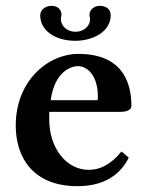

<svg xmlns="http://www.w3.org/2000/svg" viewBox="-20 -629 501 659"><path d="M397 -109C360 -64 323 -46 285 -46C207 -46 149 -121 149 -219V-245H392C416 -245 431 -252 431 -266C431 -351 396 -444 249 -444C144 -444 34 -351 34 -198C34 -88 94 10 246 10C315 10 385 -13 422 -88ZM360 -577C360 -596 346 -609 322 -609C303 -609 287 -595 287 -578C287 -576 287 -573 288 -571C289 -568 289 -565 289 -562C289 -540 268 -520 239 -520C209 -520 189 -541 189 -563C189 -565 189 -568 190 -571C190 -574 191 -577 191 -579C191 -595 179 -609 157 -609C134 -609 118 -594 118 -576C118 -522 173 -489 238 -489C302 -489 360 -522 360 -577ZM154 -285C168 -387 227 -402 248 -402C275 -402 316 -376 316 -296C316 -290 316 -287 314 -285Z"/></svg>

Font: Libertinus Serif Semibold
Style: Regular
Weight: 600
Designer: Philipp H. Poll, Khaled Hosny
Foundry: Caleb Maclennan
Version: Version 7.050;RELEASE